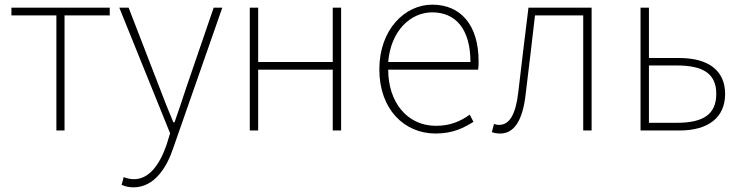

<svg xmlns="http://www.w3.org/2000/svg" viewBox="-20 -560 3182 824"><path d="M222 0H257V-494H451V-527H29V-494H222Z M553 244C644 244 697 156 724 74L934 -527H897L779 -183C764 -138 746 -82 729 -35H724C704 -82 682 -138 665 -183L532 -527H492L710 12L695 61C666 145 621 209 555 209C539 209 522 205 511 200L502 233C515 240 535 244 553 244Z M1052 0H1088V-261H1408V0H1444V-527H1408V-294H1088V-527H1052Z M1849 13C1927 13 1972 -13 2012 -37L1996 -68C1956 -39 1911 -20 1851 -20C1727 -20 1646 -122 1646 -261H2032C2034 -274 2034 -286 2034 -297C2034 -453 1957 -540 1835 -540C1718 -540 1608 -434 1608 -262C1608 -90 1716 13 1849 13ZM1646 -294C1657 -427 1741 -507 1835 -507C1934 -507 1999 -437 1999 -294Z M2127 13C2185 13 2223 -40 2236 -156C2250 -270 2263 -381 2276 -494H2483V0H2519V-527H2248C2233 -405 2218 -284 2204 -162C2193 -68 2166 -24 2122 -24C2113 -24 2107 -26 2100 -28L2091 7C2102 11 2111 13 2127 13Z M2729 0H2896C3019 0 3092 -55 3092 -157C3092 -258 3019 -311 2896 -311H2765V-527H2729ZM2765 -33V-279H2885C2999 -279 3054 -243 3054 -157C3054 -70 2999 -33 2885 -33Z"/></svg>

Font: Noto Sans T Chinese Thin
Style: Regular
Weight: 100
Designer: Ryoko NISHIZUKA (kana & ideographs); Paul D. Hunt (Latin, Greek & Cyrillic); Wenlong ZHANG (bopomofo); Sandoll Communica
Foundry: Adobe Systems Incorporated
Version: Version 1.000;PS 1;hotconv 1.0.78;makeotf.lib2.5.61930